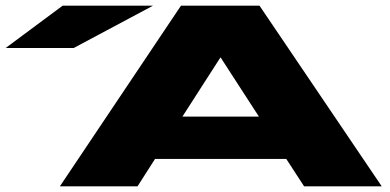

<svg xmlns="http://www.w3.org/2000/svg" viewBox="-20 -660 1382 680"><path d="M192 0 621 -640H899L1332 0H1057L994 -97H529L467 0ZM626 -247H897L761 -457ZM0 -490 202 -640H522L241 -490Z"/></svg>

Font: Syne ExtraBold
Style: Regular
Weight: 800
Designer: Lucas Descroix
Foundry: Bonjour Monde
Version: Version 2.200; ttfautohint (v1.8.4)